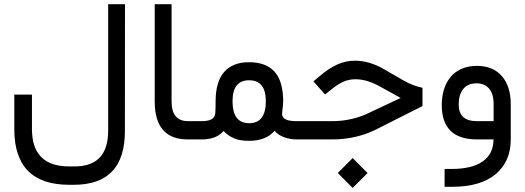

<svg xmlns="http://www.w3.org/2000/svg" viewBox="-20 -671 2527 924"><path d="M133.8 -49.8Q133.8 129.9 313 129.9H338.9Q500.5 129.9 500.5 -42V-650.9H581.5L581.1 -40Q581.1 218.3 335.4 218.3H313Q48.8 218.3 48.8 -49.3V-215.8H133.8Z M917.5 -42Q917.5 0 906.2 0H883.8Q724.6 0 724.6 -183.1V-650.9H805.7V-182.6Q805.7 -87.9 885.3 -87.9H906.2Q917.5 -87.9 917.5 -47.4Z M900.9 -87.9H949.7Q982.9 -87.9 998.8 -97.4Q1014.6 -106.9 1016.1 -127Q1017.6 -149.4 1017.6 -183.1Q1017.6 -277.8 1058.8 -324.7Q1100.1 -371.6 1178.2 -371.6Q1261.2 -371.6 1302 -325.2Q1342.8 -278.8 1342.8 -182.1Q1342.8 -172.9 1341.3 -159.7Q1339.8 -146.5 1338.6 -136Q1337.4 -125.5 1337.4 -122.6Q1337.4 -87.9 1407.2 -87.9H1423.8Q1435.1 -87.9 1435.1 -47.4V-42Q1435.1 0 1423.8 0H1408.2Q1376 0 1346.9 -10.7Q1317.9 -21.5 1301.3 -41.5Q1259.8 6.8 1178.2 6.8Q1136.2 6.8 1108.4 -4.4Q1080.6 -15.6 1055.7 -40.5Q1021.5 0 950.7 0H900.9Q888.7 0 888.7 -42V-47.4Q888.7 -87.9 900.9 -87.9ZM1259.3 -184.1Q1259.3 -284.7 1178.7 -284.7Q1099.1 -284.7 1099.1 -184.1Q1099.1 -78.1 1179.2 -78.1Q1259.3 -78.1 1259.3 -184.1Z M1605.5 161.6 1677.2 89.8 1749 161.6 1677.2 233.4ZM1418.9 -87.9H1577.6Q1679.2 -87.9 1766.1 -132.8L1908.2 -199.7L1809.1 -254.4Q1746.1 -289.6 1691.4 -289.6Q1660.6 -289.6 1635 -278.8Q1609.4 -268.1 1579.1 -244.1L1544.4 -216.3L1488.3 -279.3L1518.1 -304.7Q1563.5 -342.8 1603.5 -360.8Q1643.6 -378.9 1688.5 -378.9Q1757.3 -378.9 1828.1 -337.9L1920.4 -284.7Q1965.8 -258.3 2013.2 -248.5V-160.6L1809.1 -57.6Q1704.1 0 1578.6 0H1418.9Q1406.7 0 1406.7 -42V-47.4Q1406.7 -87.9 1418.9 -87.9Z M2438 -169.9V0Q2438 106.4 2365.2 167.2Q2292.5 228 2155.8 228H2119.6V142.1H2152.8Q2251 142.1 2302.7 106Q2354.5 69.8 2355 1V0H2275.9Q2106 0 2106 -165.5Q2106 -206.5 2116.7 -240.7Q2127.4 -274.9 2148.2 -300.3Q2168.9 -325.7 2201.4 -339.8Q2233.9 -354 2275.4 -354Q2352.5 -354 2395.3 -304.7Q2438 -255.4 2438 -169.9ZM2187.5 -167.5Q2187.5 -87.9 2275.4 -87.9H2355.5V-170.4Q2355.5 -219.2 2333.7 -244.6Q2312 -270 2273.4 -270Q2231.4 -270 2209.5 -242.9Q2187.5 -215.8 2187.5 -167.5Z"/></svg>

Font: Shabnam FD
Style: Regular
Weight: 400
Foundry: DejaVu fonts team - Redesigned by Saber Rastikerdar - Based on Vazir font
Version: Version 5.00;October 20, 2019;FontCreator 12.0.0.2547 64-bit